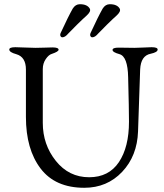

<svg xmlns="http://www.w3.org/2000/svg" viewBox="-20 -877 778 911"><path d="M446 -718Q431 -700 418 -700Q412 -700 409 -706Q406 -712 410 -721Q446 -799 467 -836Q480 -857 501 -857Q536 -857 548 -836Q555 -823 533 -803Q518 -790 487.5 -760Q457 -730 446 -718ZM304 -718Q289 -700 276 -700Q270 -700 267 -706Q264 -712 268 -721Q304 -799 325 -836Q338 -857 359 -857Q394 -857 406 -836Q413 -823 391 -803Q376 -790 345.5 -760Q315 -730 304 -718ZM645 -547Q644 -531 635 -254Q631 -137 559.5 -61.5Q488 14 380 14Q242 14 172.5 -77.5Q103 -169 103 -322V-547Q103 -607 57 -620Q24 -629 24 -642Q24 -653 53 -653Q67 -653 98.5 -651.5Q130 -650 149 -650Q166 -650 193 -651Q220 -652 229 -652Q258 -652 258 -641Q258 -632 225 -621Q211 -617 197 -596.5Q183 -576 183 -549V-294Q183 -191 245 -113.5Q307 -36 403 -36Q496 -36 544 -107.5Q592 -179 592 -300Q592 -357 588 -511Q586 -609 547 -620Q514 -629 514 -640Q514 -651 543 -651Q558 -651 581 -650.5Q604 -650 618 -650Q635 -650 662 -651.5Q689 -653 699 -653Q728 -653 728 -642Q728 -629 695 -622Q648 -613 645 -547Z"/></svg>

Font: EB Garamond
Style: SC
Weight: 400
Version: Version 000.010